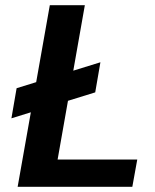

<svg xmlns="http://www.w3.org/2000/svg" viewBox="-20 -720 597 740"><path d="M24 -264 44 -380 367 -480 347 -364ZM48 0 172 -700H307L202 -105H509L490 0Z"/></svg>

Font: DM Sans 36pt
Style: Bold Italic
Weight: 700
Italic angle: -10°
Designer: Colophon Foundry, Jonny Pinhorn
Foundry: Colophon Foundry
Version: Version 4.004;gftools[0.9.30]